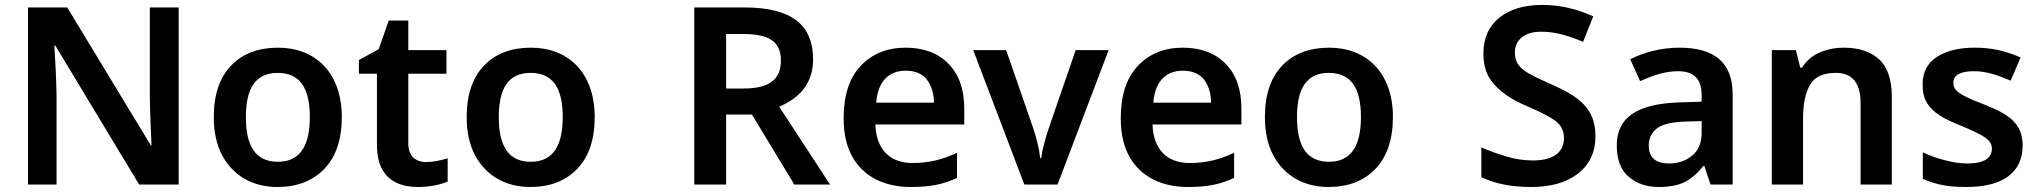

<svg xmlns="http://www.w3.org/2000/svg" viewBox="-20 -744 8214 774"><path d="M700.2 -713.9H584V-351.1C584.5 -318.4 585.4 -284.7 586.9 -250C588.4 -215.3 589.4 -185.1 590.8 -158.2H587.9L251 -713.9H92.8V0H208V-359.9C206.5 -429.7 203.1 -500 199.2 -560.1H203.1L541 0H700.2Z M1357.9 -272C1357.9 -451.7 1250.5 -551.8 1101.1 -551.8C1021 -551.8 958 -527.8 911.6 -479.5C865.2 -431.2 841.8 -362.3 841.8 -272C841.8 -211.9 853 -161.1 875 -119.1C919.4 -35.2 999 9.8 1098.1 9.8C1177.7 9.8 1241.2 -14.6 1288.1 -64C1334.5 -112.8 1357.9 -182.1 1357.9 -272ZM971.2 -272C971.2 -386.7 1009.3 -450.2 1099.1 -450.2C1190.9 -450.2 1229 -386.7 1229 -272C1229 -157.2 1190.4 -91.8 1100.1 -91.8C1008.8 -91.8 971.2 -157.2 971.2 -272Z M1697.8 -90.8C1654.8 -90.8 1626 -115.2 1626 -166V-446.8H1779.8V-542H1626V-661.1H1546.9L1506.8 -545.9L1426.8 -502V-446.8H1499.5V-165C1499.5 -119.6 1506.8 -84.5 1522 -59.1C1551.3 -8.3 1604.5 9.8 1665.5 9.8C1712.4 9.8 1757.8 0 1784.7 -12.2V-106C1759.3 -98.1 1728.5 -90.8 1697.8 -90.8Z M2377.4 -272C2377.4 -451.7 2270 -551.8 2120.6 -551.8C2040.5 -551.8 1977.5 -527.8 1931.2 -479.5C1884.8 -431.2 1861.3 -362.3 1861.3 -272C1861.3 -211.9 1872.6 -161.1 1894.5 -119.1C1939 -35.2 2018.6 9.8 2117.7 9.8C2197.3 9.8 2260.7 -14.6 2307.6 -64C2354 -112.8 2377.4 -182.1 2377.4 -272ZM1990.7 -272C1990.7 -386.7 2028.8 -450.2 2118.7 -450.2C2210.4 -450.2 2248.5 -386.7 2248.5 -272C2248.5 -157.2 2210 -91.8 2119.6 -91.8C2028.3 -91.8 1990.7 -157.2 1990.7 -272Z M2778.8 -713.9V0H2907.2V-282.2H3011.2L3182.1 0H3326.2L3121.1 -314C3192.9 -343.8 3257.8 -399.9 3257.8 -503.9C3257.8 -645 3169.9 -713.9 2981.9 -713.9ZM2974.1 -606.9C3079.6 -606.9 3127.9 -577.6 3127.9 -500C3127.9 -425.3 3083.5 -387.2 2978 -387.2H2907.2V-606.9Z M3630.9 -551.8C3556.2 -551.8 3496.1 -527.3 3450.2 -479C3403.8 -430.2 3380.9 -359.4 3380.9 -267.1C3380.9 -205.6 3392.6 -154.3 3415.5 -112.8C3461.9 -30.3 3546.9 9.8 3651.9 9.8C3691.9 9.8 3726.1 6.8 3754.9 1C3783.7 -4.9 3811 -14.2 3837.9 -26.9V-127.9C3779.3 -101.1 3727.1 -86.9 3658.2 -86.9C3565.9 -86.9 3512.2 -143.1 3508.8 -242.2H3867.2V-306.2C3867.2 -383.3 3846.2 -443.4 3803.7 -486.8C3761.2 -530.3 3703.6 -551.8 3630.9 -551.8ZM3630.9 -459C3669.4 -459 3698.2 -446.8 3716.8 -422.9C3734.9 -398.4 3744.6 -367.7 3745.1 -330.1H3512.2C3518.6 -415.5 3563 -459 3630.9 -459Z M4243.2 0 4449.2 -542H4316.4L4208.5 -229C4201.7 -210 4195.3 -188.5 4189.5 -165.5C4183.1 -142.6 4179.2 -122.6 4177.2 -106H4173.3C4171.9 -122.1 4168.5 -141.6 4163.1 -165C4157.2 -188.5 4150.9 -210 4144.5 -229L4036.1 -542H3903.3L4109.4 0Z M4748 -551.8C4673.3 -551.8 4613.3 -527.3 4567.4 -479C4521 -430.2 4498 -359.4 4498 -267.1C4498 -205.6 4509.8 -154.3 4532.7 -112.8C4579.1 -30.3 4664.1 9.8 4769 9.8C4809.1 9.8 4843.3 6.8 4872.1 1C4900.9 -4.9 4928.2 -14.2 4955.1 -26.9V-127.9C4896.5 -101.1 4844.2 -86.9 4775.4 -86.9C4683.1 -86.9 4629.4 -143.1 4626 -242.2H4984.4V-306.2C4984.4 -383.3 4963.4 -443.4 4920.9 -486.8C4878.4 -530.3 4820.8 -551.8 4748 -551.8ZM4748 -459C4786.6 -459 4815.4 -446.8 4834 -422.9C4852.1 -398.4 4861.8 -367.7 4862.3 -330.1H4629.4C4635.7 -415.5 4680.2 -459 4748 -459Z M5595.2 -272C5595.2 -451.7 5487.8 -551.8 5338.4 -551.8C5258.3 -551.8 5195.3 -527.8 5148.9 -479.5C5102.5 -431.2 5079.1 -362.3 5079.1 -272C5079.1 -211.9 5090.3 -161.1 5112.3 -119.1C5156.7 -35.2 5236.3 9.8 5335.4 9.8C5415 9.8 5478.5 -14.6 5525.4 -64C5571.8 -112.8 5595.2 -182.1 5595.2 -272ZM5208.5 -272C5208.5 -386.7 5246.6 -450.2 5336.4 -450.2C5428.2 -450.2 5466.3 -386.7 5466.3 -272C5466.3 -157.2 5427.7 -91.8 5337.4 -91.8C5246.1 -91.8 5208.5 -157.2 5208.5 -272Z M6411.6 -194.8C6411.6 -308.6 6344.2 -355.5 6230 -405.8C6129.4 -450.7 6086.9 -470.7 6086.9 -532.2C6086.9 -581.1 6123 -616.2 6192.9 -616.2C6250 -616.2 6301.8 -600.6 6361.8 -575.2L6402.8 -678.2C6336.4 -707.5 6272.9 -724.1 6196.8 -724.1C6125 -724.1 6067.4 -707 6024.4 -672.9C5981.4 -638.2 5960 -590.3 5960 -528.8C5960 -487.3 5968.8 -453.6 5985.8 -427.2C6020.5 -374 6077.1 -341.3 6135.7 -315.9C6184.6 -295.4 6221.7 -276.4 6247.1 -259.3C6272 -241.7 6284.7 -217.8 6284.7 -188C6284.7 -133.3 6246.1 -97.2 6160.6 -97.2C6123.5 -97.2 6086.9 -102.5 6050.8 -113.8C6014.6 -124.5 5981.4 -136.7 5951.7 -149.9V-29.8C6006.3 -3.4 6073.2 9.8 6151.9 9.8C6233.4 9.8 6296.9 -8.8 6342.8 -45.4C6388.7 -82 6411.6 -131.8 6411.6 -194.8Z M6750.5 -551.8C6676.3 -551.8 6605 -532.7 6551.8 -504.9L6591.8 -417C6640.6 -438.5 6689.9 -457 6744.6 -457C6804.7 -457 6839.8 -429.2 6839.8 -360.8V-334L6745.6 -331.1C6579.1 -324.7 6497.6 -270 6497.6 -158.2C6497.6 -100.6 6513.7 -58.1 6545.9 -31.2C6577.6 -3.9 6618.2 9.8 6666.5 9.8C6710.9 9.8 6746.6 2.9 6772.5 -10.7C6798.3 -23.9 6823.2 -45.4 6846.7 -75.2H6850.6L6875.5 0H6964.8V-363.8C6964.8 -492.2 6890.6 -551.8 6750.5 -551.8ZM6839.8 -255.9V-210C6839.8 -168.5 6827.1 -137.7 6801.8 -116.7C6776.4 -95.7 6745.1 -85 6708.5 -85C6659.2 -85 6626.5 -105 6626.5 -157.2C6626.5 -186 6637.2 -208.5 6658.7 -225.6C6679.7 -242.7 6718.3 -252 6773.4 -253.9Z M7412.6 -551.8C7378.4 -551.8 7346.2 -545.4 7315.9 -532.7C7285.6 -519.5 7261.7 -499 7244.6 -471.2H7237.3L7219.7 -542H7122.6V0H7248.5V-265.1C7248.5 -324.2 7257.8 -370.1 7276.9 -402.3C7295.4 -434.1 7330.1 -450.2 7380.4 -450.2C7447.3 -450.2 7480.5 -409.7 7480.5 -328.1V0H7606.4V-353C7606.4 -422.9 7589.4 -473.6 7555.2 -504.9C7520.5 -536.1 7473.1 -551.8 7412.6 -551.8Z M8133.8 -157.2C8133.8 -250 8073.2 -285.2 7977.5 -323.2C7944.8 -335.4 7919.9 -346.2 7902.3 -355.5C7866.7 -373.5 7854.5 -387.2 7854.5 -410.2C7854.5 -441.4 7882.3 -457 7937.5 -457C7988.3 -457 8034.7 -440.4 8085.4 -418.9L8125.5 -512.2C8065.4 -539.1 8008.3 -551.8 7941.4 -551.8C7877.4 -551.8 7826.7 -539.6 7788.1 -514.6C7749.5 -489.7 7730.5 -452.6 7730.5 -403.8C7730.5 -373 7736.3 -348.1 7748 -329.1C7771.5 -290 7816.9 -263.7 7886.7 -236.8C7921.4 -222.2 7947.3 -210 7965.3 -200.2C8000.5 -180.2 8009.8 -165.5 8009.8 -144C8009.8 -108.4 7980.5 -85 7911.6 -85C7882.8 -85 7852.5 -89.4 7820.3 -98.1C7787.6 -106.4 7758.3 -117.2 7731.4 -129.9V-22.9C7756.8 -11.7 7783.2 -3.4 7810.1 2C7836.9 7.3 7869.6 9.8 7907.7 9.8C8052.7 9.8 8133.8 -47.9 8133.8 -157.2Z"/></svg>

Font: Noto Reveo Sans
Style: Regular
Weight: 600
Designer: Monotype Design Team
Foundry: Monotype Imaging Inc.
Version: Version 2.007